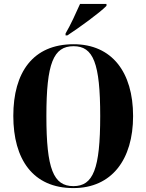

<svg xmlns="http://www.w3.org/2000/svg" viewBox="-20 -951 748 981"><path d="M315 -780V-770H324C384 -809 490 -886 524 -921V-931H389C369 -886 340 -822 315 -780ZM355 10C551 10 660 -136 660 -358C660 -582 552 -725 356 -725C148 -725 48 -581 48 -359C48 -137 148 10 355 10ZM355 0C253 0 217 -88 217 -358C217 -628 253 -715 356 -715C457 -715 492 -628 492 -358C492 -87 456 0 355 0Z"/></svg>

Font: Noto Serif Display Condensed ExtraBold
Style: Regular
Weight: 800
Width: 3
Designer: Monotype Design Team
Foundry: Monotype Imaging Inc.
Version: Version 2.009